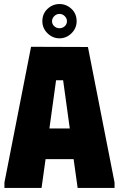

<svg xmlns="http://www.w3.org/2000/svg" viewBox="-20 -932 591 952"><path d="M2 0V-27L134 -700L416 -699L548 -27V0H365L345 -143H206L186 0ZM225 -295H326L293 -534H258ZM275 -742Q241 -742 215.5 -767Q190 -792 190 -827Q190 -864 215.5 -888Q241 -912 275 -912Q309 -912 334.5 -888Q360 -864 360 -827Q360 -792 334.5 -767Q309 -742 275 -742ZM238 -827Q238 -812 249 -802Q260 -792 275 -792Q290 -792 301 -802Q312 -812 312 -827Q312 -841 301 -852Q290 -863 275 -863Q260 -863 249 -852Q238 -841 238 -827Z"/></svg>

Font: Phudu Light ExtraBold
Style: Regular
Weight: 800
Version: Version 1.005;gftools[0.9.23]